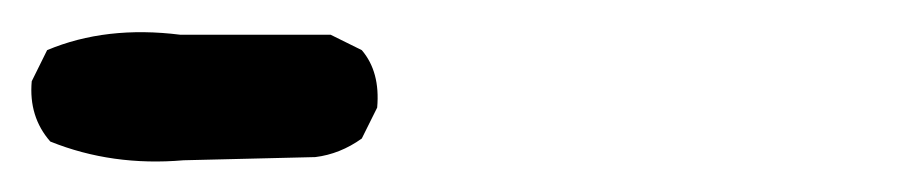

<svg xmlns="http://www.w3.org/2000/svg" viewBox="-60 67 580 121"><path d="M55.7 168Q10.7 171.9 -28.3 156.2Q-42 140.6 -40 118.2L-30.3 98.6Q6.8 83 53.7 88.9H148.4L168 98.6Q179.7 112.3 177.7 134.8L168 154.3Q154.3 164.1 138.7 166Z"/></svg>

Font: NaikaiFont
Style: Regular
Weight: 400
Version: Version 1.67